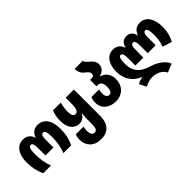

<svg xmlns="http://www.w3.org/2000/svg" viewBox="40 -1668 2826 2826"><g transform="rotate(-45 1453.0 -255.0)"><path d="M99 0H262C229 -82 212 -176 212 -276C212 -384 226 -426 263 -426C297 -426 308 -392 308 -306V-162H474V-306C474 -391 485 -426 519 -426C560 -426 570 -372 570 -279C570 -185 554 -84 519 0H683C727 -102 743 -181 743 -284C743 -454 670 -563 544 -563C468 -563 416 -524 393 -451H389C367 -523 314 -563 238 -563C111 -563 39 -452 39 -284C39 -178 55 -106 99 0Z M1059 250C1209 250 1290 158 1290 -3V-553H1119V-422C1119 -327 1097 -279 1053 -279C1013 -279 994 -316 994 -386C994 -446 1002 -492 1018 -553H855C834 -500 821 -439 821 -366C821 -223 891 -138 993 -138C1054 -138 1094 -170 1120 -216H1126C1121 -165 1119 -124 1119 -69V-9C1119 75 1104 113 1058 113C1012 113 995 66 995 16C995 -17 999 -37 1005 -66H844C831 -31 826 -5 826 34C826 151 908 250 1059 250Z M1604 10C1753 10 1838 -92 1838 -225C1838 -337 1770 -399 1696 -418V-421C1770 -438 1816 -483 1816 -553C1816 -616 1777 -651 1742 -681C1709 -708 1684 -729 1683 -760L1513 -759C1513 -679 1548 -641 1583 -614C1616 -588 1643 -565 1643 -532C1643 -503 1629 -485 1587 -485H1559V-350H1591C1638 -350 1665 -312 1665 -237C1665 -167 1648 -127 1603 -127C1562 -127 1543 -163 1543 -215C1543 -244 1547 -268 1552 -292H1394C1382 -258 1375 -232 1375 -191C1375 -68 1472 10 1604 10Z M2446 250 2577 194C2541 103 2438 34 2320 -1C2182 -41 2089 -119 2089 -287C2089 -384 2103 -426 2135 -426C2169 -426 2180 -392 2180 -306V-162H2346V-310C2346 -391 2357 -426 2391 -426C2426 -426 2437 -391 2437 -310V-162H2602V-306C2602 -392 2614 -426 2648 -426C2680 -426 2694 -384 2694 -278C2694 -205 2685 -142 2658 -75L2806 -29C2852 -119 2867 -189 2867 -284C2867 -452 2795 -563 2672 -563C2597 -563 2544 -523 2522 -451H2518C2502 -524 2456 -563 2391 -563C2323 -563 2281 -524 2265 -451H2261C2239 -523 2186 -563 2110 -563C1988 -563 1916 -452 1916 -297C1916 -141 1996 -27 2130 27V31C2094 36 2048 52 2024 69L2079 179C2116 156 2169 133 2235 133C2309 133 2407 166 2446 250Z"/></g></svg>

Font: Noto Sans Georgian Condensed Black
Style: Regular
Weight: 900
Width: 3
Designer: Monotype Design Team, Akaki Razmadze
Foundry: Google LLC
Version: Version 2.005